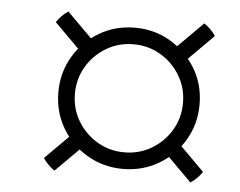

<svg xmlns="http://www.w3.org/2000/svg" viewBox="-41 -654 721 577"><g transform="rotate(5 319.0 -365.0)"><path d="M347 -148Q288 -148 239.5 -176.5Q191 -205 162.5 -253.5Q134 -302 134 -361Q134 -420 162.5 -468.5Q191 -517 239.5 -545.5Q288 -574 347 -574Q406 -574 454 -545.5Q502 -517 531 -469Q560 -421 560 -361Q560 -302 531.5 -253.5Q503 -205 454.5 -176.5Q406 -148 347 -148ZM143 -125Q122 -139 108 -160L194 -246L229 -211ZM347 -198Q392 -198 429 -220Q466 -242 488 -279Q510 -316 510 -361Q510 -406 488 -443Q466 -480 429 -502Q392 -524 347 -524Q302 -524 265 -502Q228 -480 206 -443Q184 -406 184 -361Q184 -316 206 -279Q228 -242 265 -220Q302 -198 347 -198ZM553 -125 466 -212 501 -247 588 -160Q574 -139 553 -125ZM198 -480 108 -570Q122 -591 143 -605L233 -515ZM497 -479 462 -514 553 -605Q574 -591 588 -570Z"/></g></svg>

Font: Poltawski Nowy SemiBold
Style: Italic
Weight: 600
Italic angle: -12°
Version: Version 1.001;gftools[0.9.25]